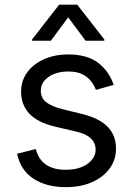

<svg xmlns="http://www.w3.org/2000/svg" viewBox="-20 -784 563 816"><path d="M463.1 -423.3 387.8 -402Q380.7 -420.8 367 -438.7Q353.3 -456.7 329.9 -468.4Q306.5 -480.1 269.9 -480.1Q219.8 -480.1 186.6 -457.2Q153.4 -434.3 153.4 -399.1Q153.4 -367.9 176.1 -349.8Q198.9 -331.7 247.2 -319.6L328.1 -299.7Q401.3 -282 437.1 -245.6Q473 -209.2 473 -152Q473 -105.1 446.2 -68.2Q419.4 -31.2 371.4 -9.9Q323.5 11.4 259.9 11.4Q176.5 11.4 121.8 -24.9Q67.1 -61.1 52.6 -130.7L132.1 -150.6Q143.5 -106.5 175.2 -84.5Q207 -62.5 258.5 -62.5Q317.1 -62.5 351.7 -87.5Q386.4 -112.6 386.4 -147.7Q386.4 -176.1 366.5 -195.5Q346.6 -214.8 305.4 -224.4L214.5 -245.7Q139.6 -263.5 104.6 -301Q69.6 -338.4 69.6 -394.9Q69.6 -441.1 95.7 -476.6Q121.8 -512.1 167.1 -532.3Q212.4 -552.6 269.9 -552.6Q350.9 -552.6 397.2 -517Q443.5 -481.5 463.1 -423.3ZM343.8 -610.8 269.9 -710.2 196 -610.8H116.5V-616.5L231.5 -764.2H308.2L423.3 -616.5V-610.8Z"/></svg>

Font: InterMG
Style: Regular
Weight: 400
Designer: Rasmus Andersson
Foundry: rsms
Version: Version 3.019;December 26, 2023;FontCreator 15.0.0.2955 64-b